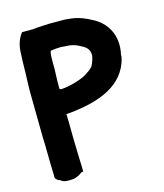

<svg xmlns="http://www.w3.org/2000/svg" viewBox="-109 -804 758 888"><g transform="rotate(-15 270.0 -360.0)"><path d="M43 -438C43 -407 44 -385 44 -356C44 -329 45 -299 45 -272C45 -241 46 -211 47 -180C47 -138 49 -73 50 -32V-26L53 -22C63 -10 70 -12 72 -10C86 4 111 2 128 1H129C154 -2 170 -15 175 -19L185 -21V-44C184 -81 181 -140 181 -176C181 -207 180 -236 180 -266C180 -276 179 -286 179 -298C188 -298 197 -299 206 -300C333 -314 462 -354 493 -483C494 -489 494 -494 494 -498C514 -588 473 -655 408 -687C383 -701 350 -715 315 -719C306 -720 295 -721 285 -722H251C221 -723 196 -722 169 -720L151 -719C146 -718 138 -718 129 -717H79C58 -691 48 -658 48 -615C47 -601 46 -575 46 -559C46 -518 43 -483 43 -438ZM178 -419V-428C178 -452 178 -463 179 -484L180 -511V-531C180 -539 178 -600 187 -600C204 -602 218 -604 235 -604C238 -604 246 -603 255 -602H257C284 -602 301 -596 319 -587C347 -573 364 -562 364 -530C364 -518 354 -492 348 -481C339 -469 321 -457 302 -446C275 -432 224 -417 184 -415C183 -416 183 -417 178 -419Z"/></g></svg>

Font: Hussar Pisanka
Style: Bd
Weight: 700
Designer: Robert Jablonski
Foundry: Cannot Into Space Fonts
Version: Version 1.070